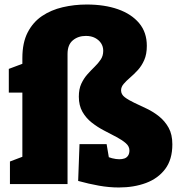

<svg xmlns="http://www.w3.org/2000/svg" viewBox="-20 -815 783 850"><path d="M516 -415Q516 -397 532.5 -384.5Q549 -372 574.5 -360Q600 -348 629.5 -334Q659 -320 684.5 -299.5Q710 -279 726.5 -249.5Q743 -220 743 -176Q743 -109 711.5 -67Q680 -25 626.5 -5Q573 15 506 15Q463 15 418 7Q373 -1 326 -14L332 -177H452L466 -94L444 -127Q458 -119 476 -114.5Q494 -110 508 -110Q521 -110 531 -113.5Q541 -117 547 -126Q553 -135 553 -149Q553 -167 537 -181Q521 -195 495.5 -208.5Q470 -222 441 -237Q412 -252 386.5 -272Q361 -292 345 -320Q329 -348 329 -387Q329 -421 340 -444.5Q351 -468 367 -486Q383 -504 399 -519.5Q415 -535 426 -551.5Q437 -568 437 -590Q437 -609 427.5 -623.5Q418 -638 401 -647Q384 -656 360 -656Q326 -656 302.5 -636.5Q279 -617 279 -576V0H24V-100L103 -130L79 -100V-417L103 -405H19V-510L99 -540L79 -515V-558Q79 -626 102.5 -671.5Q126 -717 166 -744Q206 -771 257.5 -783Q309 -795 364 -795Q443 -795 502.5 -774Q562 -753 596 -712.5Q630 -672 630 -612Q630 -575 618.5 -549Q607 -523 590 -504.5Q573 -486 556 -471.5Q539 -457 527.5 -443.5Q516 -430 516 -415Z"/></svg>

Font: Bitter Thin Black
Style: Regular
Weight: 900
Version: Version 3.020